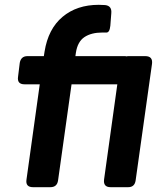

<svg xmlns="http://www.w3.org/2000/svg" viewBox="-20 -777 666 797"><path d="M117 0Q85 0 90 -32L145 -427H82Q50 -427 55 -459L62 -516Q67 -544 94 -544H162L165 -563Q180 -657 239.5 -707Q299 -757 390 -757Q396 -757 402.5 -756.5Q409 -756 416 -756Q445 -753 442 -722L438 -670Q435 -640 420 -642Q416 -642 412 -642Q408 -642 405 -642Q359 -642 330.5 -623Q302 -604 295 -558L293 -544H500Q503 -544 505 -543Q508 -544 511 -544H583Q615 -544 611 -512L543 -28Q539 0 512 0H439Q408 0 412 -32L467 -427H277L221 -28Q217 0 189 0Z"/></svg>

Font: Pitagon Sans Text Bold
Style: Italic
Weight: 700
Italic angle: -8°
Designer: Travis Tran
Foundry: Pitagon
Version: Version 1.001; ttfautohint (v1.8.4.7-5d5b);gftools[0.9.26]